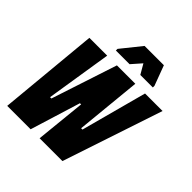

<svg xmlns="http://www.w3.org/2000/svg" viewBox="-184 -796 922 922"><g transform="rotate(45 277.0 -335.0)"><path d="M9 0 57 -510H178L125 -175H134L244 -510H369L336 -175H345L435 -510H554L384 0H229L255 -256H247L168 0ZM190 -557V-568L272 -670H403L441 -568V-557H356L327 -607L283 -557Z"/></g></svg>

Font: Saira UltraCondensed Black
Style: Italic
Weight: 900
Width: 1
Italic angle: -12°
Designer: Hector Gatti with collaboration of the Omnibus-Type team
Foundry: Omnibus-Type
Version: Version 1.101